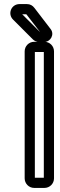

<svg xmlns="http://www.w3.org/2000/svg" viewBox="-20 -897 295 942"><path d="M151 -25V-642H195V-25ZM245 -22V-645C245 -671 224 -692 198 -692H148C122 -692 101 -671 101 -645V-22C101 3 121 25 148 25H198C224 25 245 4 245 -22ZM175 -742H174L89 -827H109L110 -826ZM175 -691H196C229 -691 249 -729 228 -755L149 -858C140 -870 128 -877 112 -877H76C35 -877 16 -829 44 -801L141 -704C148 -697 158 -691 175 -691Z"/></svg>

Font: DIN Rundschrift
Style: EngKont
Weight: 400
Width: 3
Version: Version 1.027